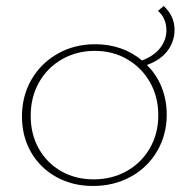

<svg xmlns="http://www.w3.org/2000/svg" viewBox="-20 -613 627 638"><path d="M468 -397Q500 -366 517 -323.5Q534 -281 534 -232Q534 -165 502 -110.5Q470 -56 414 -25.5Q358 5 289 5Q221 5 167 -25Q113 -55 83 -107.5Q53 -160 53 -226Q53 -294 84.5 -348.5Q116 -403 171.5 -434.5Q227 -466 296 -466Q387 -466 452 -412Q493 -428 513 -454.5Q533 -481 533 -512Q533 -552 505 -577L524 -593Q560 -560 560 -514Q560 -475 536.5 -444Q513 -413 468 -397ZM506 -230Q506 -291 478.5 -339.5Q451 -388 403 -416Q355 -444 295 -444Q235 -444 186 -416Q137 -388 109.5 -339Q82 -290 82 -228Q82 -167 109 -119Q136 -71 183.5 -44Q231 -17 291 -17Q352 -17 401 -44.5Q450 -72 478 -120.5Q506 -169 506 -230Z"/></svg>

Font: Ysabeau SC Extralight
Style: Regular
Weight: 200
Designer: Christian Thalmann (Catharsis Fonts)
Version: Version 0.003